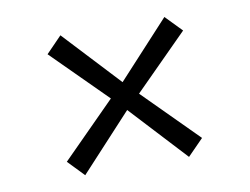

<svg xmlns="http://www.w3.org/2000/svg" viewBox="-57 -606 783 602"><g transform="rotate(-10 334.5 -305.0)"><path d="M290 -305 118.5 -476 168.5 -527.5 335 -349 499.5 -527.5 550 -475.5 379.5 -304.5 550 -133.5 499.5 -82 334 -260.5 169 -82 119.5 -133.5Z"/></g></svg>

Font: Merriweather 72pt SemiBold
Style: Regular
Weight: 600
Version: Version 2.100